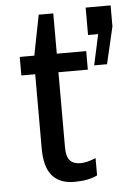

<svg xmlns="http://www.w3.org/2000/svg" viewBox="-51 -725 528 774"><g transform="rotate(-5 213.0 -338.0)"><path d="M193 -511H312V-436H193V-131Q193 -95 207 -79Q221 -63 250 -63Q276 -63 312 -78V-8Q276 10 219 10Q160 10 129.5 -25Q99 -60 99 -136V-436H43V-511H102L134 -674H193ZM426 -601 391 -451H339L366 -575H325V-686H426Z"/></g></svg>

Font: Chivo
Style: Regular
Weight: 400
Designer: Hector Gatti
Foundry: Omnibus-Type
Version: Version 1.003